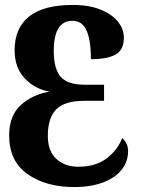

<svg xmlns="http://www.w3.org/2000/svg" viewBox="-20 -744 569 775"><path d="M17 -197Q17 -278 64.5 -320.5Q112 -363 180 -374Q120 -385 79.5 -428Q39 -471 39 -542Q39 -630 97 -677Q155 -724 274 -724Q340 -724 386.5 -705Q433 -686 456.5 -656Q480 -626 480 -592Q480 -542 446 -523.5Q412 -505 347 -505Q347 -581 329.5 -620.5Q312 -660 272 -660Q197 -660 197 -538Q197 -465 225.5 -433.5Q254 -402 322 -402H400V-337H320Q240 -337 206.5 -302Q173 -267 173 -196Q173 -134 207.5 -102.5Q242 -71 297 -71Q367 -71 411.5 -105.5Q456 -140 473 -187Q497 -167 497 -133Q497 -94 473 -61.5Q449 -29 399.5 -9Q350 11 278 11Q166 11 91.5 -41Q17 -93 17 -197Z"/></svg>

Font: Noto Serif CondBlack
Style: Regular
Weight: 900
Width: 3
Designer: Monotype Design Team
Foundry: Monotype Imaging Inc.
Version: Version 1.001